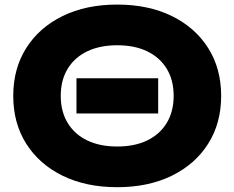

<svg xmlns="http://www.w3.org/2000/svg" viewBox="-20 -786 1005 823"><path d="M307.8 -450.4H658V-299.6H307.8ZM482.4 16.4Q349 16.4 248.7 -32.6Q148.4 -81.6 92.6 -169.7Q36.8 -257.8 36.8 -375Q36.8 -492.2 92.6 -580.3Q148.4 -668.4 248.7 -717.4Q349 -766.4 482.4 -766.4Q615.8 -766.4 716.1 -717.4Q816.4 -668.4 872.2 -580.3Q928 -492.2 928 -375Q928 -257.8 872.2 -169.7Q816.4 -81.6 716.1 -32.6Q615.8 16.4 482.4 16.4ZM482.4 -158Q557.2 -158 611.2 -184.1Q665.2 -210.2 694.8 -259.2Q724.4 -308.2 724.4 -375Q724.4 -442.4 694.8 -491.1Q665.2 -539.8 611.2 -565.9Q557.2 -592 482.4 -592Q408 -592 353.8 -565.9Q299.6 -539.8 270 -491.1Q240.4 -442.4 240.4 -375Q240.4 -308.2 270 -259.2Q299.6 -210.2 353.8 -184.1Q408 -158 482.4 -158Z"/></svg>

Font: Unbounded
Style: Regular
Weight: 400
Designer: Luke Prowse, Jean-Baptiste Morizot, Fátima Lázaro, Florian Runge
Foundry: NaN
Version: Version 1.701;gftools[0.9.28.dev5+ged2979d]